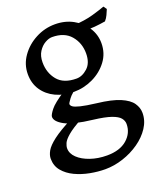

<svg xmlns="http://www.w3.org/2000/svg" viewBox="-132 -558 762 890"><g transform="rotate(-20 249.0 -113.5)"><path d="M484.9 56.2Q484.9 94.2 462.6 128.2Q440.4 162.1 403.8 187.7Q367.2 213.4 322.8 228Q278.3 242.7 234.4 242.7Q198.7 242.7 159.9 235.4Q121.1 228 87.6 212.2Q54.2 196.3 33.2 171.1Q12.2 146 12.2 110.4Q12.2 92.8 23.4 72.8Q34.7 52.7 67.1 27.8Q99.6 2.9 163.1 -29.8Q163.1 -29.8 173.8 -28.8Q184.6 -27.8 195.8 -24.7Q207 -21.5 208.5 -14.6Q158.2 12.7 135.3 32.5Q112.3 52.2 106.2 66.4Q100.1 80.6 100.1 91.3Q100.1 117.2 122.3 138.4Q144.5 159.7 181.9 172.6Q219.2 185.5 263.7 185.5Q326.7 185.5 362.3 154.8Q397.9 124 397.9 79.1Q397.9 63 386.7 49.3Q375.5 35.6 345.7 25.1Q315.9 14.6 259.3 7.8Q163.1 -3.4 123.5 -24.9Q84 -46.4 84 -69.8Q84 -79.6 102.1 -102.8Q120.1 -126 176.8 -162.6L252.4 -170.9Q209 -141.6 194.6 -121.8Q180.2 -102.1 180.2 -98.1Q180.2 -90.8 189 -84.2Q197.8 -77.6 223.4 -71.3Q249 -64.9 300.3 -58.6Q373 -50.3 413.1 -33.2Q453.1 -16.1 469 7.1Q484.9 30.3 484.9 56.2ZM494.1 -453.1Q488.8 -440.4 482.7 -427Q476.6 -413.6 466.3 -401.9Q439.9 -397.5 412.1 -395Q384.3 -392.6 342.8 -394L321.3 -434.1Q380.9 -437.5 420.7 -449Q460.4 -460.4 482.9 -468.8ZM416.5 -313Q416.5 -263.2 387.9 -225.1Q359.4 -187 314.5 -165.5Q269.5 -144 219.7 -144Q170.4 -144 131.1 -162.6Q91.8 -181.2 69.1 -214.8Q46.4 -248.5 46.4 -293.9Q46.4 -341.8 74.5 -381.6Q102.5 -421.4 147.5 -445.1Q192.4 -468.8 243.2 -468.8Q292.5 -468.8 331.5 -447.5Q370.6 -426.3 393.6 -390.9Q416.5 -355.5 416.5 -313ZM333.5 -293Q333.5 -344.2 302.2 -380.9Q271 -417.5 210.4 -417.5Q194.3 -417.5 175.5 -406.7Q156.7 -396 143.1 -374.8Q129.4 -353.5 129.4 -321.8Q129.4 -270.5 159.2 -234.1Q189 -197.8 252.4 -197.8Q280.8 -197.8 307.1 -221.7Q333.5 -245.6 333.5 -293Z"/></g></svg>

Font: Gentium Book Plus
Style: Regular
Weight: 400
Designer: Victor Gaultney, Annie Olsen, Iska Routamaa, Becca Hirsbrunner
Foundry: SIL International
Version: Version 6.101